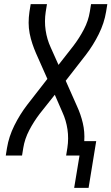

<svg xmlns="http://www.w3.org/2000/svg" viewBox="-20 -755 541 932"><path d="M340 157 366 0H301L307 -37Q314 -83 307.5 -127Q301 -171 283 -210L246 -295L173 -203Q144 -165 122 -123Q100 -81 93 -37L87 0H8L14 -37Q23 -92 49.5 -145.5Q76 -199 112 -246L210 -372L155 -496Q145 -519 137 -543Q129 -567 124 -592.5Q119 -618 119 -644.5Q119 -671 123 -698L129 -735H208L202 -698Q195 -652 201.5 -608Q208 -564 226 -525L264 -440L336 -532Q365 -570 387 -612Q409 -654 416 -698L422 -735H501L495 -698Q486 -643 459.5 -589.5Q433 -536 397 -489L299 -363L354 -239Q372 -200 382 -157.5Q392 -115 389 -70H447L410 157Z"/></svg>

Font: Iosevka Term Curly Oblique
Style: Regular
Weight: 400
Italic angle: -9°
Designer: Belleve Invis
Foundry: Belleve Invis
Version: Version 32.3.0